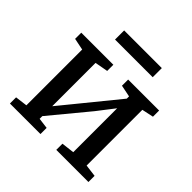

<svg xmlns="http://www.w3.org/2000/svg" viewBox="-185 -892 1056 1056"><g transform="rotate(45 343.0 -364.0)"><path d="M37.5 0V-48L108.5 -57V-491L39.5 -505V-553H289V-505L212.5 -491V-154L284 -241.5L473 -473.5V-491L404 -505V-553H645V-505L577 -490.5V-57L648 -48V0H398V-48L473 -57V-398.5L396.5 -299.5L212.5 -77V-56L275 -48V0ZM490.5 -728.5V-657.5H197.5V-728.5Z"/></g></svg>

Font: Merriweather 24pt
Style: Regular
Weight: 400
Designer: Eben Sorkin
Foundry: Eben Sorkin
Version: Version 2.100